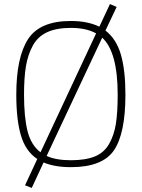

<svg xmlns="http://www.w3.org/2000/svg" viewBox="-20 -812 696 943"><path d="M328 9Q249 9 194 -14L136 111L103 98L163 -31Q106 -69 83 -146Q60 -223 60 -347Q60 -531 118 -620Q176 -709 328 -709Q410 -709 468 -681L520 -792L553 -778L498 -662Q552 -620 574 -543Q596 -466 596 -347Q596 -156 539.5 -73.5Q483 9 328 9ZM98 -347Q98 -235 115.5 -167Q133 -99 179 -64L452 -648Q404 -675 328 -675Q258 -675 212 -654Q166 -633 141.5 -588.5Q117 -544 107.5 -487.5Q98 -431 98 -347ZM328 -25Q400 -25 445.5 -43.5Q491 -62 515.5 -104.5Q540 -147 549 -203Q558 -259 558 -347Q558 -557 482 -627L209 -46Q255 -25 328 -25Z"/></svg>

Font: TypoPRO Titillium Text
Style: 1 wt
Weight: 100
Designer: Accademia di Belle Arti di Urbino and others
Foundry: Accademia di Belle Arti di Urbino and others.
Version: Version 25.000